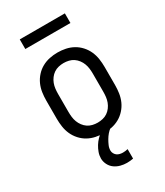

<svg xmlns="http://www.w3.org/2000/svg" viewBox="-225 -792 950 1106"><g transform="rotate(-30 250.0 -239.5)"><path d="M250 8Q223 8 196.5 2.5Q170 -3 146.5 -16Q123 -29 104.5 -49.5Q86 -70 75 -94.5Q64 -119 60 -146Q56 -173 56 -200V-320Q56 -347 60 -374Q64 -401 75 -425.5Q86 -450 104.5 -470.5Q123 -491 146.5 -504Q170 -517 196.5 -522.5Q223 -528 250 -528Q277 -528 303.5 -522.5Q330 -517 353.5 -504Q377 -491 395.5 -470.5Q414 -450 425 -425.5Q436 -401 440 -374Q444 -347 444 -320V-200Q444 -173 440 -146Q436 -119 425 -94.5Q414 -70 395.5 -49.5Q377 -29 353.5 -16Q330 -3 303.5 2.5Q277 8 250 8ZM250 -62Q267 -62 284 -66Q301 -70 315 -79.5Q329 -89 339.5 -103Q350 -117 356 -133Q362 -149 364 -166Q366 -183 366 -200V-320Q366 -337 364 -354Q362 -371 356 -387Q350 -403 339.5 -417Q329 -431 315 -440.5Q301 -450 284 -454Q267 -458 250 -458Q233 -458 216 -454Q199 -450 185 -440.5Q171 -431 160.5 -417Q150 -403 144 -387Q138 -371 136 -354Q134 -337 134 -320V-200Q134 -183 136 -166Q138 -149 144 -133Q150 -117 160.5 -103Q171 -89 185 -79.5Q199 -70 216 -66Q233 -62 250 -62ZM280 223Q259 223 238 217.5Q217 212 199.5 199.5Q182 187 172 167Q162 147 162 126Q162 106 169 86.5Q176 67 186.5 50Q197 33 211 18.5Q225 4 242 -8H299V0Q285 10 274 23Q263 36 254.5 50.5Q246 65 239 81Q232 97 232 114Q232 124 237 133.5Q242 143 250 149Q258 155 268.5 157.5Q279 160 289 160Q297 160 305.5 159Q314 158 322 156V219Q311 221 301 222Q291 223 280 223ZM400 -638H100V-702H400Z"/></g></svg>

Font: Iosevka Fixed
Style: Regular
Weight: 400
Monospace: yes
Designer: Belleve Invis
Foundry: Belleve Invis
Version: Version 33.2.4